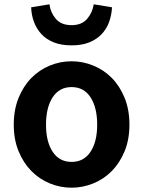

<svg xmlns="http://www.w3.org/2000/svg" viewBox="-20 -859 666 893"><path d="M313 14Q260 14 211.5 -6Q163 -26 126 -63.5Q89 -101 66.5 -155.5Q44 -210 44 -279Q44 -349 66.5 -404Q89 -459 126 -496.5Q163 -534 211.5 -554Q260 -574 313 -574Q365 -574 414 -554Q463 -534 500 -496.5Q537 -459 559.5 -404Q582 -349 582 -279Q582 -210 559.5 -155.5Q537 -101 500 -63.5Q463 -26 414 -6Q365 14 313 14ZM313 -106Q370 -106 401 -153Q432 -200 432 -279Q432 -359 401 -406.5Q370 -454 313 -454Q256 -454 225 -406.5Q194 -359 194 -279Q194 -200 225 -153Q256 -106 313 -106ZM313 -648Q265 -648 230 -662Q195 -676 172.5 -700.5Q150 -725 138 -757Q126 -789 125 -825L210 -839Q215 -800 240 -771Q265 -742 313 -742Q360 -742 385 -771Q410 -800 416 -839L501 -825Q499 -789 487.5 -757Q476 -725 453 -700.5Q430 -676 395.5 -662Q361 -648 313 -648Z"/></svg>

Font: SpoqaHanSans-Bold
Style: Regular
Weight: 700
Designer: [Spoqa Han Sans] Dong-huui Kim \uAE40 \uB3D9 \uD718   [Noto Sans] Ryoko NISHIZUKA \u897F \u585A \u6DBC \u5B50  (kana & i
Foundry: Spoqa (http://www.spoqa-han-sans.com)
Version: Version 2.000